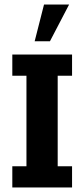

<svg xmlns="http://www.w3.org/2000/svg" viewBox="-20 -822 370 842"><path d="M34 0V-93H96V-490H34V-583H296V-490H233V-93H296V0ZM132 -641 173 -802H283L199 -641Z"/></svg>

Font: Rokkitt SemiBold
Style: Bold
Weight: 700
Version: Version 3.103